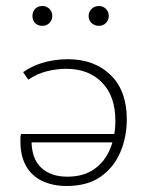

<svg xmlns="http://www.w3.org/2000/svg" viewBox="-20 -613 487 639"><path d="M202 6Q156 6 121 -10.5Q86 -27 67 -60Q48 -93 48 -143Q48 -149 48 -155Q48 -161 50 -167H85V-145Q85 -85 117 -55Q149 -25 204 -25Q258 -25 293.5 -50Q329 -75 346.5 -117.5Q364 -160 364 -211Q364 -293 319.5 -338.5Q275 -384 200 -384Q169 -384 136.5 -376Q104 -368 74 -348L57 -373Q82 -390 107 -399Q132 -408 157 -412Q182 -416 205 -416Q294 -416 348 -363.5Q402 -311 402 -216Q402 -157 380.5 -106.5Q359 -56 315 -25Q271 6 202 6ZM56 -139V-167H378L371 -139ZM121 -527Q106 -527 97 -536Q88 -545 88 -560Q88 -574 97 -583.5Q106 -593 121 -593Q135 -593 144.5 -583.5Q154 -574 154 -560Q154 -546 144.5 -536.5Q135 -527 121 -527ZM309 -527Q295 -527 285 -536Q275 -545 275 -560Q275 -574 285 -583.5Q295 -593 309 -593Q323 -593 332.5 -583.5Q342 -574 342 -560Q342 -546 332.5 -536.5Q323 -527 309 -527Z"/></svg>

Font: Ysabeau ExtraLight
Style: Regular
Weight: 250
Designer: Christian Thalmann (Catharsis Fonts)
Version: Version 2.002